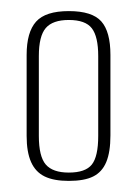

<svg xmlns="http://www.w3.org/2000/svg" viewBox="-20 -593 247 346"><path d="M104 -267Q77 -267 60.5 -275Q44 -283 36 -301Q28 -319 28 -348V-494Q28 -535 45 -554Q62 -573 104 -573Q146 -573 162.5 -554.5Q179 -536 179 -494V-349Q179 -319 171.5 -301Q164 -283 148 -275Q132 -267 104 -267ZM104 -282Q134 -282 145.5 -296.5Q157 -311 157 -348V-492Q157 -527 145.5 -542Q134 -557 104 -557Q75 -557 62.5 -542.5Q50 -528 50 -492V-348Q50 -311 62.5 -296.5Q75 -282 104 -282Z"/></svg>

Font: Alumni Sans ExtraLight
Style: Regular
Weight: 250
Version: Version 1.018